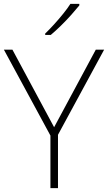

<svg xmlns="http://www.w3.org/2000/svg" viewBox="-20 -970 557 990"><path d="M259 -314 474 -714H517L279 -275V0H240V-271L0 -714H44ZM389 -942Q372 -921 347.5 -893.5Q323 -866 295 -838.5Q267 -811 242 -790H213V-797Q234 -817 259 -844.5Q284 -872 306.5 -900Q329 -928 343 -950H389Z"/></svg>

Font: Noto Sans Kannada ExtraLight
Style: Regular
Weight: 200
Designer: Jelle Bosma - Monotype Design Team
Foundry: Monotype Imaging Inc.
Version: Version 2.005; ttfautohint (v1.8.4.7-5d5b)